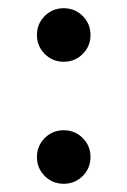

<svg xmlns="http://www.w3.org/2000/svg" viewBox="-20 -486 313 472"><path d="M136.7 -34.2Q109.2 -34.2 90 -53.3Q70.8 -72.5 70.8 -100Q70.8 -127.5 90 -146.7Q109.2 -165.8 136.7 -165.8Q164.2 -165.8 183.3 -146.7Q202.5 -127.5 202.5 -100Q202.5 -72.5 183.3 -53.3Q164.2 -34.2 136.7 -34.2ZM136.7 -334.2Q109.2 -334.2 90 -353.3Q70.8 -372.5 70.8 -400Q70.8 -427.5 90 -446.7Q109.2 -465.8 136.7 -465.8Q164.2 -465.8 183.3 -446.7Q202.5 -427.5 202.5 -400Q202.5 -372.5 183.3 -353.3Q164.2 -334.2 136.7 -334.2Z"/></svg>

Font: Funnel Sans
Style: Regular
Weight: 400
Designer: NORD ID, Kristian Moeller
Foundry: Dicotype
Version: Version 1.000